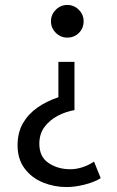

<svg xmlns="http://www.w3.org/2000/svg" viewBox="-20 -529 471 776"><path d="M249 227Q199 227 153.5 208.5Q108 190 79.5 152Q51 114 51 58Q51 7 72.5 -30.5Q94 -68 131 -94Q168 -120 216 -136V-279H281V-84Q246 -78 213.5 -61Q181 -44 160 -16Q139 12 139 52Q139 105 176.5 130Q214 155 264 155Q289 155 314.5 146.5Q340 138 360 124L387 191Q362 207 322.5 217Q283 227 249 227ZM252 -377Q225 -377 205.5 -396.5Q186 -416 186 -443Q186 -470 205.5 -489.5Q225 -509 252 -509Q279 -509 298.5 -489.5Q318 -470 318 -443Q318 -415 299 -396Q280 -377 252 -377Z"/></svg>

Font: Rosario Light Light
Style: Regular
Weight: 300
Version: Version 1.101; ttfautohint (v1.8.1.43-b0c9)